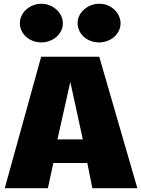

<svg xmlns="http://www.w3.org/2000/svg" viewBox="-20 -984 739 1004"><path d="M385.7 -862.8Q385.7 -885.3 395.5 -903.8Q405.3 -922.4 421.1 -935.8Q437 -949.2 457.3 -956.8Q477.5 -964.4 499 -964.4Q524.4 -964.4 544.9 -955.3Q565.4 -946.3 580.1 -931.6Q594.7 -917 602.5 -898.9Q610.4 -880.9 610.4 -862.8Q610.4 -840.8 601.1 -822.3Q591.8 -803.7 576.4 -790.5Q561 -777.3 540.8 -769.8Q520.5 -762.2 499 -762.2Q473.6 -762.2 452.9 -770.5Q432.1 -778.8 417.2 -792.7Q402.3 -806.6 394 -824.7Q385.7 -842.8 385.7 -862.8ZM84 -862.8Q84 -884.3 93.3 -902.8Q102.5 -921.4 118.2 -935.1Q133.8 -948.7 154.1 -956.5Q174.3 -964.4 196.3 -964.4Q219.7 -964.4 240 -956.1Q260.3 -947.8 275.6 -933.6Q291 -919.4 299.8 -901.1Q308.6 -882.8 308.6 -862.8Q308.6 -840.3 299.1 -821.8Q289.6 -803.2 273.9 -790Q258.3 -776.9 238 -769.5Q217.8 -762.2 196.3 -762.2Q172.9 -762.2 152.6 -770Q132.3 -777.8 116.9 -791.3Q101.6 -804.7 92.8 -823Q84 -841.3 84 -862.8ZM195.3 -687.5H499L698.2 0H462.9L436.5 -131.8H258.8L230.5 0H4.9ZM413.1 -254.9 347.7 -555.7 280.3 -254.9Z"/></svg>

Font: Paytone One
Style: Regular
Weight: 400
Designer: vernon adams
Foundry: vernon adams
Version: 1.000